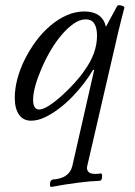

<svg xmlns="http://www.w3.org/2000/svg" viewBox="-20 -461 529 754"><path d="M182 273Q176 273 176 265Q176 255 179 250Q182 245 187 244Q252 240 264 191L350 -187L345 -186Q331 -162 310.5 -135Q290 -108 264.5 -81.5Q239 -55 211 -34Q183 -13 155.5 0Q128 13 102 13Q71 13 54.5 -11Q38 -35 38 -77Q38 -112 48 -150.5Q58 -189 77 -227Q96 -265 121 -299Q146 -333 177 -359.5Q208 -386 242 -401Q276 -416 312 -416Q346 -416 367.5 -401Q389 -386 396 -356L440 -437Q442 -441 449.5 -440.5Q457 -440 463.5 -437Q470 -434 468 -429Q461 -401 455.5 -380.5Q450 -360 444 -333.5Q438 -307 427 -260L323 189Q319 203 326 212.5Q333 222 355 222Q360 222 365 221.5Q370 221 375 220Q381 220 381 229Q381 239 379 243.5Q377 248 372 249Q337 250 286 256.5Q235 263 182 273ZM134 -31Q149 -31 173 -46.5Q197 -62 223.5 -86Q250 -110 273.5 -136Q297 -162 311 -183Q337 -219 349 -253Q361 -287 361 -321Q361 -351 350.5 -368Q340 -385 317 -385Q294 -385 270 -368.5Q246 -352 222.5 -324.5Q199 -297 179 -263Q159 -229 143.5 -193Q128 -157 119 -125Q110 -93 110 -69Q110 -50 116 -40.5Q122 -31 134 -31Z"/></svg>

Font: Junicode VF
Style: Italic
Weight: 400
Italic angle: -11°
Designer: Peter S. Baker
Version: Version 2.209